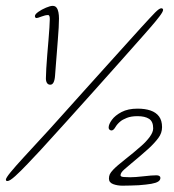

<svg xmlns="http://www.w3.org/2000/svg" viewBox="-104 -608 578 638"><path d="M63 -326.5Q56 -326.5 52.2 -332.2Q48.5 -338 48.5 -347.5Q48.5 -360 49.8 -380.8Q51 -401.5 53 -425.8Q55 -450 57 -473.5Q59 -497 60.2 -516Q61.5 -535 61.5 -544.5Q61.5 -558 56 -558Q46.5 -558 33.8 -553Q21 -548 17.5 -548Q14.5 -548 13.2 -550.2Q12 -552.5 12 -554.5Q12 -560.5 23.2 -568.5Q34.5 -576.5 48.8 -582.5Q63 -588.5 71 -588.5Q79.5 -588.5 84 -582.5Q88.5 -576.5 90.2 -567Q92 -557.5 92 -546.5Q92 -534.5 91 -516Q90 -497.5 88.2 -475.8Q86.5 -454 84.8 -432Q83 -410 81.5 -390.5Q80 -371 79 -357.5Q77 -326.5 63 -326.5ZM-79 -6.5Q-80.5 -6.5 -81.8 -6.8Q-83 -7 -83.8 -8Q-84.5 -9 -84.5 -11Q-84.5 -16.5 -68.8 -35.8Q-53 -55 -26.2 -84.2Q0.5 -113.5 32.5 -148Q38.5 -154 59.2 -177Q80 -200 110.5 -234Q141 -268 176.2 -307.2Q211.5 -346.5 247 -385.8Q282.5 -425 313.2 -459.2Q344 -493.5 365.2 -516.8Q386.5 -540 392.5 -546.5Q404 -559 411.2 -566.2Q418.5 -573.5 423.5 -577Q428.5 -580.5 432 -580.5Q433 -580.5 434 -580.2Q435 -580 435.8 -579.5Q436.5 -579 437.2 -578Q438 -577 438 -575.5Q438 -572 434.5 -566Q431 -560 425.2 -552.5Q419.5 -545 412.5 -536.5Q401.5 -523 371 -488.5Q340.5 -454 298.2 -406.5Q256 -359 208.5 -306Q161 -253 115 -202Q69 -151 31.5 -110Q11 -88 -12 -63.8Q-35 -39.5 -53.2 -23Q-71.5 -6.5 -79 -6.5ZM303 9Q286 9 272 3.8Q258 -1.5 258 -14.5Q258 -22.5 260.8 -28.8Q263.5 -35 272.5 -44.5Q285 -57.5 312.5 -79Q340 -100.5 366 -123.5Q382.5 -138 393.8 -153.5Q405 -169 405 -181.5Q405 -204.5 391.2 -213.2Q377.5 -222 353 -222Q331.5 -222 317.2 -216.2Q303 -210.5 296 -204.5Q285.5 -196 279.2 -185.2Q273 -174.5 266.5 -174.5Q263 -174.5 260 -177Q257 -179.5 257 -184Q257 -195 267.8 -209.8Q278.5 -224.5 300 -235.8Q321.5 -247 353 -247Q378 -247 396.2 -240.8Q414.5 -234.5 424.5 -221Q434.5 -207.5 434.5 -185.5Q434.5 -166 422.2 -149.5Q410 -133 389.5 -114Q375 -101 359.8 -88Q344.5 -75 331.2 -64Q318 -53 309 -45Q296.5 -34 296.5 -25.5Q296.5 -20.5 307.8 -19.8Q319 -19 328.5 -19Q345 -19 372.8 -22.2Q400.5 -25.5 416 -25.5Q422 -25.5 425.5 -23.2Q429 -21 429 -17Q429 -9.5 421.8 -4.8Q414.5 0 398.8 2.8Q383 5.5 357 7.5Q347 8 330.2 8.5Q313.5 9 303 9Z"/></svg>

Font: Gluten Thin
Style: Regular
Weight: 100
Designer: Tyler Finck
Foundry: Etcetera Type Company
Version: Version 1.300